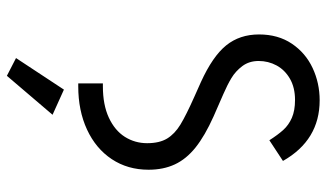

<svg xmlns="http://www.w3.org/2000/svg" viewBox="-211 -507 926 544"><g transform="rotate(90 252.0 -235.0)"><path d="M77.6 -505.9Q77.6 -560.1 103.8 -598.9Q129.9 -637.7 172.6 -657.7Q215.3 -677.7 264.2 -677.7Q377 -677.7 436 -573.7L377.4 -535.2Q361.8 -559.6 348.1 -574.7Q334.5 -589.8 314 -598.9Q293.5 -607.9 263.2 -607.9Q228 -607.9 203.1 -593.5Q178.2 -579.1 165.5 -555.7Q152.8 -532.2 152.8 -504.9Q152.8 -478 167.2 -458.7Q181.6 -439.5 201.2 -427.7Q220.7 -416 246.6 -404.8L310.1 -377Q364.7 -352.5 397.7 -326.2Q430.7 -299.8 445.8 -267.3Q460.9 -234.9 460.9 -192.9Q460.9 -133.8 430.9 -88.6Q400.9 -43.5 347.2 -18.6Q293.5 6.3 224.6 6.3H216.3V-63.5H224.6Q276.9 -63.5 313.2 -80.3Q349.6 -97.2 367.7 -125.7Q385.7 -154.3 385.7 -189Q385.7 -223.6 372.6 -245.4Q359.4 -267.1 333 -283.2Q306.6 -299.3 252.9 -323.2L212.4 -341.3Q139.6 -374.5 108.6 -412.8Q77.6 -451.2 77.6 -505.9ZM194.8 208.5 144.5 182.6 233.9 46.9 305.2 79.1Z"/></g></svg>

Font: NMS Futura Pro Book
Style: Regular
Weight: 400
Designer: Blend3rman
Version: Version 0.1